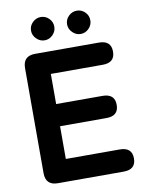

<svg xmlns="http://www.w3.org/2000/svg" viewBox="-96 -955 780 1023"><g transform="rotate(-10 294.0 -444.0)"><path d="M133 0Q67 0 67 -66V-634Q67 -700 133 -700H478Q544 -700 544 -640Q544 -580 478 -580H197V-417H448Q514 -417 514 -357Q514 -297 448 -297H197V-120H489Q555 -120 555 -60Q555 0 489 0ZM196 -762Q171 -762 152 -781Q133 -800 133 -825Q133 -851 152 -869.5Q171 -888 196 -888Q222 -888 240.5 -869.5Q259 -851 259 -825Q259 -800 240.5 -781Q222 -762 196 -762ZM391 -762Q366 -762 347 -781Q328 -800 328 -825Q328 -851 347 -869.5Q366 -888 391 -888Q417 -888 435.5 -869.5Q454 -851 454 -825Q454 -800 435.5 -781Q417 -762 391 -762Z"/></g></svg>

Font: Zen Maru Gothic Black
Style: Regular
Weight: 900
Designer: Yoshimichi Ohira
Foundry: Positype
Version: Version 1.001